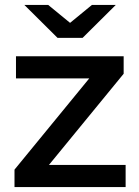

<svg xmlns="http://www.w3.org/2000/svg" viewBox="-20 -761 566 781"><path d="M179 -90 483 -461V-532H45V-442H343L39 -71V0H491V-90ZM451 -741H354L265 -668L176 -741H79L214 -607H316Z"/></svg>

Font: Montserrat-Alt1 SemBd
Style: Regular
Weight: 600
Designer: Differentunic
Foundry: Differentunic
Version: Version 7.222